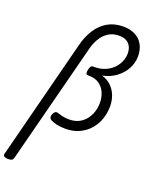

<svg xmlns="http://www.w3.org/2000/svg" viewBox="-260 -1019 1192 1534"><g transform="rotate(20 335.5 -252.0)"><path d="M7 403Q-10 403 -23.5 396Q-37 389 -32 372L228 -641Q247 -720 285 -780Q323 -840 380 -873.5Q437 -907 512 -907Q558 -907 594 -894Q630 -881 654.5 -856.5Q679 -832 691.5 -798Q704 -764 704 -721Q704 -695 697 -668Q690 -641 677 -616.5Q664 -592 644.5 -570Q625 -548 601 -530Q577 -512 548 -499.5Q519 -487 487 -481Q536 -466 568 -434Q600 -402 615.5 -360Q631 -318 631 -272Q631 -215 613 -162.5Q595 -110 559.5 -69.5Q524 -29 473 -5Q422 19 356 19Q311 19 280 11.5Q249 4 228 -7Q215 -15 213 -29Q211 -43 220 -60Q228 -75 237 -79Q246 -83 256 -80Q283 -71 306 -66Q329 -61 358 -61Q403 -61 437.5 -77.5Q472 -94 496 -123.5Q520 -153 532.5 -190.5Q545 -228 545 -270Q545 -316 527.5 -356Q510 -396 475 -420Q440 -444 387 -444H380Q364 -444 362.5 -458.5Q361 -473 366 -491Q369 -506 375.5 -515Q382 -524 396 -524H410Q441 -524 468.5 -531.5Q496 -539 519 -552Q542 -565 560.5 -583Q579 -601 592 -622.5Q605 -644 612 -667.5Q619 -691 619 -715Q619 -749 606.5 -774Q594 -799 569.5 -813Q545 -827 507 -827Q454 -827 415 -801.5Q376 -776 350.5 -731.5Q325 -687 312 -628L53 377Q50 390 39.5 396.5Q29 403 7 403Z"/></g></svg>

Font: Playwrite DE SAS
Style: Regular
Weight: 400
Designer: Veronika Burian, José Scaglione
Foundry: TypeTogether
Version: Version 1.002